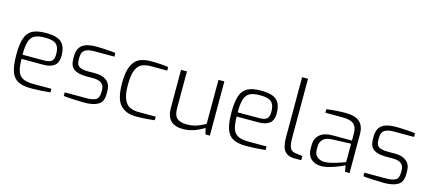

<svg xmlns="http://www.w3.org/2000/svg" viewBox="-56 -1290 4099 1824"><g transform="rotate(15 1993.5 -378.5)"><path d="M62 -268Q62 -374 83 -432.5Q104 -491 151.5 -515Q199 -539 282 -539Q352 -539 395 -523Q438 -507 459 -469Q480 -431 480 -365Q480 -300 442.5 -270.5Q405 -241 334 -241H120Q121 -164 135 -121.5Q149 -79 185.5 -59.5Q222 -40 292 -40H468V-5Q369 6 279 6Q195 6 148.5 -19.5Q102 -45 82 -104Q62 -163 62 -268ZM330 -282Q381 -282 404 -300Q427 -318 427 -365Q427 -415 413 -443Q399 -471 368 -482.5Q337 -494 282 -494Q217 -494 182.5 -475.5Q148 -457 133.5 -412Q119 -367 119 -282Z M599 -5V-40H812Q874 -40 904.5 -57.5Q935 -75 935 -130V-156Q935 -197 908 -218.5Q881 -240 827 -240H755Q677 -240 636 -269Q595 -298 595 -368V-395Q595 -469 638.5 -503.5Q682 -538 775 -538Q817 -538 876 -534.5Q935 -531 967 -526V-490H767Q706 -490 676.5 -469Q647 -448 647 -395V-372Q647 -323 675.5 -306.5Q704 -290 762 -290H835Q906 -290 946.5 -256.5Q987 -223 987 -161V-127Q987 -52 939.5 -23Q892 6 804 6Q763 6 692.5 2.5Q622 -1 599 -5Z M1102 -266Q1102 -373 1127.5 -432.5Q1153 -492 1198.5 -515Q1244 -538 1313 -538Q1410 -538 1486 -527V-492H1326Q1269 -492 1233.5 -473.5Q1198 -455 1179 -405Q1160 -355 1160 -263Q1160 -176 1180 -127Q1200 -78 1236 -59.5Q1272 -41 1326 -41H1494V-6Q1402 6 1312 6Q1211 6 1156.5 -53Q1102 -112 1102 -266Z M1611 -158V-533H1669V-171Q1669 -101 1700 -73.5Q1731 -46 1797 -46Q1847 -46 1888.5 -59Q1930 -72 1979 -100V-533H2037V0H1994L1979 -60Q1934 -31 1880.5 -12.5Q1827 6 1772 6Q1611 6 1611 -158Z M2178 -268Q2178 -374 2199 -432.5Q2220 -491 2267.5 -515Q2315 -539 2398 -539Q2468 -539 2511 -523Q2554 -507 2575 -469Q2596 -431 2596 -365Q2596 -300 2558.5 -270.5Q2521 -241 2450 -241H2236Q2237 -164 2251 -121.5Q2265 -79 2301.5 -59.5Q2338 -40 2408 -40H2584V-5Q2485 6 2395 6Q2311 6 2264.5 -19.5Q2218 -45 2198 -104Q2178 -163 2178 -268ZM2446 -282Q2497 -282 2520 -300Q2543 -318 2543 -365Q2543 -415 2529 -443Q2515 -471 2484 -482.5Q2453 -494 2398 -494Q2333 -494 2298.5 -475.5Q2264 -457 2249.5 -412Q2235 -367 2235 -282Z M2740 -170V-763H2798V-176Q2798 -126 2807 -99Q2816 -72 2833 -61Q2850 -50 2878 -47L2936 -40V1H2871Q2805 1 2772.5 -37.5Q2740 -76 2740 -170Z M2994 -127V-163Q2994 -228 3036.5 -266Q3079 -304 3158 -304H3353V-378Q3353 -436 3321.5 -465Q3290 -494 3208 -494H3041V-529Q3138 -542 3228 -542Q3323 -542 3367 -502.5Q3411 -463 3411 -381V0H3367L3355 -62Q3348 -57 3309 -40Q3270 -23 3221 -8.5Q3172 6 3129 6Q3069 6 3031.5 -29.5Q2994 -65 2994 -127ZM3353 -92V-273L3167 -266Q3108 -264 3080 -236Q3052 -208 3052 -162V-137Q3052 -86 3082 -63Q3112 -40 3153 -40Q3184 -40 3228 -51.5Q3272 -63 3307 -75.5Q3342 -88 3353 -92Z M3546 -5V-40H3759Q3821 -40 3851.5 -57.5Q3882 -75 3882 -130V-156Q3882 -197 3855 -218.5Q3828 -240 3774 -240H3702Q3624 -240 3583 -269Q3542 -298 3542 -368V-395Q3542 -469 3585.5 -503.5Q3629 -538 3722 -538Q3764 -538 3823 -534.5Q3882 -531 3914 -526V-490H3714Q3653 -490 3623.5 -469Q3594 -448 3594 -395V-372Q3594 -323 3622.5 -306.5Q3651 -290 3709 -290H3782Q3853 -290 3893.5 -256.5Q3934 -223 3934 -161V-127Q3934 -52 3886.5 -23Q3839 6 3751 6Q3710 6 3639.5 2.5Q3569 -1 3546 -5Z"/></g></svg>

Font: Exo Light
Style: Regular
Weight: 300
Designer: Natanael Gama
Foundry: Natanael Gama
Version: Version 1.500; ttfautohint (v1.6)